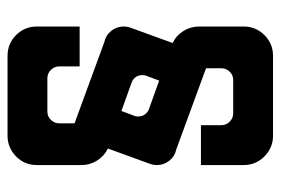

<svg xmlns="http://www.w3.org/2000/svg" viewBox="-134 -588 723 494"><g transform="rotate(-90 227.0 -341.5)"><path d="M405.3 -607.4V-497.6H302.7V-549.8Q302.7 -562.5 293.7 -571.5Q284.7 -580.6 272 -580.6H186.5Q173.8 -580.6 165 -571.5Q156.2 -562.5 156.2 -549.8V-510.7L365.2 -434.1Q383.3 -430.2 394.3 -416Q405.3 -401.9 405.3 -384.3Q405.3 -375 401.9 -365.7L362.8 -258.3Q382.3 -249 393.8 -230.5Q405.3 -211.9 405.3 -190.4V-75.7Q405.3 -44.4 383.3 -22.2Q361.3 0 329.6 0H124.5Q93.3 0 71 -22.2Q48.8 -44.4 48.8 -75.7V-185.5H151.4V-133.3Q151.4 -120.6 160.4 -111.6Q169.4 -102.5 182.1 -102.5H267.6Q280.3 -102.5 289.1 -111.6Q297.9 -120.6 297.9 -133.3V-172.4L88.9 -249Q70.8 -252.9 59.8 -267.1Q48.8 -281.2 48.8 -298.8Q48.8 -308.1 52.2 -317.4L91.3 -424.8Q71.8 -434.6 60.3 -452.9Q48.8 -471.2 48.8 -492.7V-607.4Q48.8 -639.2 71 -661.1Q93.3 -683.1 124.5 -683.1H329.6Q361.3 -683.1 383.3 -661.1Q405.3 -639.2 405.3 -607.4ZM279.3 -328.1Q280.3 -331.5 280.3 -335.4Q280.3 -355 262.7 -363.3L188 -390.1L174.8 -355Q173.8 -351.6 173.8 -347.7Q173.8 -328.1 191.4 -319.8L266.1 -293Z"/></g></svg>

Font: California Gothic
Style: Regular
Weight: 400
Version: Version 2.2;